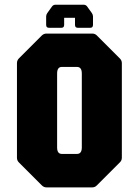

<svg xmlns="http://www.w3.org/2000/svg" viewBox="-20 -812 602 832"><path d="M181.5 0Q170 0 161.5 -8.5L61.5 -108.5Q53.5 -116.5 53.5 -128.5V-538.5Q53.5 -550 61.5 -558.5L161.5 -658.5Q170 -666.5 181.5 -666.5H379.5Q391.5 -666.5 399.5 -658.5L499.5 -558.5Q508 -550 508 -538.5V-128.5Q508 -116.5 499.5 -108.5L399.5 -8.5Q391.5 0 379.5 0ZM248 -145H313.5Q334.5 -145 334.5 -173V-493.5Q334.5 -522 313.5 -522H248Q227.5 -522 227.5 -493.5V-173Q227.5 -145 248 -145ZM220.5 -791.5H342.5Q352 -791.5 357.5 -784L378 -755.5Q383 -748.5 383 -740.5V-704Q383 -691.5 370.5 -691.5H317.5Q305 -691.5 305 -704V-735H258V-704Q258 -691.5 245.5 -691.5H192.5Q180 -691.5 180 -704V-740.5Q180 -748.5 185 -755.5L205.5 -784Q211 -791.5 220.5 -791.5Z"/></svg>

Font: Jaro 24pt
Style: Regular
Weight: 400
Designer: Agyei Archer, Celine Hurka, Mirko Velimirović
Version: Version 1.000